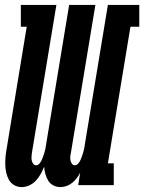

<svg xmlns="http://www.w3.org/2000/svg" viewBox="-20 -755 588 783"><path d="M68 8Q52 8 38 0Q24 -8 16.5 -21.5Q9 -35 5.5 -50.5Q2 -66 1.5 -82Q1 -98 2.5 -115Q4 -132 7 -148L89 -646H65V-735H210L110 -131Q109 -123 108.5 -115.5Q108 -108 109.5 -100.5Q111 -93 115.5 -87Q120 -81 127 -81Q135 -81 141 -88Q147 -95 150.5 -103Q154 -111 156.5 -118.5Q159 -126 161.5 -134Q164 -142 165.5 -150Q167 -158 168 -166L262 -735H369L269 -131Q267 -123 266.5 -115.5Q266 -108 267.5 -100.5Q269 -93 273.5 -87Q278 -81 285 -81Q293 -81 299 -88Q305 -95 308.5 -103Q312 -111 314.5 -118.5Q317 -126 319.5 -134Q322 -142 323.5 -150Q325 -158 326 -166L420 -735H548V-646H512L420 -89H444V0H299L307 -51Q301 -39 293 -28.5Q285 -18 274.5 -9.5Q264 -1 251.5 3.5Q239 8 226 8Q211 8 197.5 1Q184 -6 176.5 -18.5Q169 -31 165 -45.5Q161 -60 160 -75Q154 -60 146 -45.5Q138 -31 126.5 -18.5Q115 -6 99.5 1Q84 8 68 8Z"/></svg>

Font: Iosevka Curly Slab XBdObl
Style: Regular
Weight: 800
Italic angle: -9°
Monospace: yes
Designer: Belleve Invis
Foundry: Belleve Invis
Version: Version 11.1.0; ttfautohint (v1.8.3)